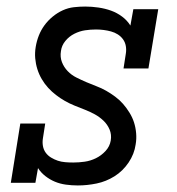

<svg xmlns="http://www.w3.org/2000/svg" viewBox="-20 -558 540 586"><path d="M217 8Q199 8 181 5.5Q163 3 147.5 -3.5Q132 -10 118.5 -20.5Q105 -31 96 -45L88 0H13L42 -181H118L111 -136Q109 -124 111 -112.5Q113 -101 119.5 -92Q126 -83 136 -77Q146 -71 156.5 -67.5Q167 -64 179 -63Q191 -62 203 -62Q203 -62 203 -62Q203 -62 204 -62Q221 -62 238.5 -64.5Q256 -67 272.5 -75Q289 -83 302 -97Q315 -111 318 -129Q321 -147 314.5 -162.5Q308 -178 296 -189.5Q284 -201 269.5 -209Q255 -217 239.5 -223Q224 -229 208 -235.5Q192 -242 178 -250Q164 -258 151 -268Q138 -278 127 -290Q116 -302 107.5 -316.5Q99 -331 94 -347Q89 -363 87.5 -380Q86 -397 89 -415Q92 -433 98.5 -449.5Q105 -466 115.5 -480.5Q126 -495 140.5 -507Q155 -519 171.5 -526.5Q188 -534 205.5 -536Q223 -538 240 -538Q260 -538 280.5 -535Q301 -532 319 -525.5Q337 -519 352.5 -507.5Q368 -496 378 -480L387 -530H463L433 -349H357L364 -394Q366 -406 364 -417.5Q362 -429 355.5 -438Q349 -447 339.5 -453Q330 -459 319 -462Q308 -465 296.5 -466.5Q285 -468 273 -468Q256 -468 239.5 -465.5Q223 -463 207 -455Q191 -447 179.5 -433Q168 -419 166 -402Q163 -384 169 -368.5Q175 -353 186.5 -341Q198 -329 213 -321.5Q228 -314 243 -307.5Q258 -301 274 -295Q290 -289 304 -281Q318 -273 331.5 -263Q345 -253 355.5 -241Q366 -229 375 -214.5Q384 -200 389 -184.5Q394 -169 395.5 -151.5Q397 -134 394 -117Q390 -88 372.5 -62Q355 -36 329.5 -20Q304 -4 275 2Q246 8 218 8Z"/></svg>

Font: Iosevka Curly Slab Oblique
Style: Regular
Weight: 400
Italic angle: -9°
Monospace: yes
Designer: Belleve Invis
Foundry: Belleve Invis
Version: Version 11.1.0; ttfautohint (v1.8.3)